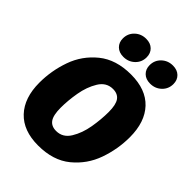

<svg xmlns="http://www.w3.org/2000/svg" viewBox="-270 -1071 1218 1218"><g transform="rotate(45 339.0 -462.0)"><path d="M676 -429Q676 -322 640 -220Q604 -118 520 -49Q436 20 301 20Q168 20 96.5 -56Q25 -132 25 -268Q25 -375 61 -477Q97 -579 181.5 -647.5Q266 -716 400 -716Q534 -716 605 -640.5Q676 -565 676 -429ZM233 -251Q233 -184 253.5 -155Q274 -126 317 -126Q376 -126 409.5 -180.5Q443 -235 455.5 -308Q468 -381 468 -447Q468 -513 447.5 -541.5Q427 -570 384 -570Q325 -570 291.5 -515Q258 -460 245.5 -387.5Q233 -315 233 -251ZM201 -841Q201 -885 232 -914.5Q263 -944 308 -944Q347 -944 370 -921.5Q393 -899 393 -863Q393 -819 362 -789.5Q331 -760 286 -760Q247 -760 224 -782.5Q201 -805 201 -841ZM441 -841Q441 -885 472 -914.5Q503 -944 548 -944Q587 -944 610 -921.5Q633 -899 633 -863Q633 -819 602 -789.5Q571 -760 526 -760Q487 -760 464 -782.5Q441 -805 441 -841Z"/></g></svg>

Font: Fira Sans Black
Style: Italic
Weight: 900
Italic angle: -8°
Designer: Carrois Corporate & Edenspiekermann AG
Foundry: Carrois Corporate GbR & Edenspiekermann AG
Version: Version 4.203